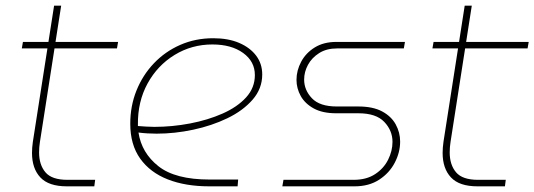

<svg xmlns="http://www.w3.org/2000/svg" viewBox="-20 -658 1887 678"><path d="M216 0Q152 0 122.5 -31.5Q93 -63 93 -118Q93 -136 96 -157L171 -638H196L121 -157Q118 -138 118 -120Q118 -76 140.5 -49.5Q163 -23 218 -23H316L313 0ZM57 -487 61 -510H397L393 -487Z M719 0Q635 0 572.5 -24.5Q510 -49 475 -98Q440 -147 440 -221Q440 -284 462 -338.5Q484 -393 523.5 -434.5Q563 -476 616.5 -499.5Q670 -523 733 -523Q786 -523 824.5 -506.5Q863 -490 884.5 -461.5Q906 -433 906 -395Q906 -345 872 -306Q838 -267 783 -240.5Q728 -214 662.5 -200Q597 -186 533 -186Q517 -186 500.5 -187Q484 -188 469 -190Q480 -118 539.5 -71Q599 -24 720 -24H821L819 0ZM467 -213Q481 -212 496 -211Q511 -210 525 -210Q588 -210 651 -222Q714 -234 766 -257Q818 -280 849 -314Q880 -348 880 -393Q880 -441 838.5 -471Q797 -501 730 -501Q657 -501 596.5 -464Q536 -427 501 -363Q466 -299 467 -218Q467 -217 467 -216Q467 -215 467 -213Z M977 0 981 -23H1229Q1274 -23 1304.5 -43Q1335 -63 1350.5 -94Q1366 -125 1366 -157Q1366 -197 1337 -227.5Q1308 -258 1246 -258H1167Q1119 -258 1088 -275Q1057 -292 1042 -319Q1027 -346 1027 -376Q1027 -409 1043.5 -440Q1060 -471 1091.5 -490.5Q1123 -510 1168 -510H1410L1406 -487H1170Q1133 -487 1107 -470.5Q1081 -454 1067.5 -429Q1054 -404 1054 -377Q1054 -340 1081.5 -311Q1109 -282 1169 -282H1245Q1297 -282 1329.5 -264.5Q1362 -247 1377.5 -218.5Q1393 -190 1393 -158Q1393 -120 1374 -83.5Q1355 -47 1319 -23.5Q1283 0 1232 0Z M1666 0Q1602 0 1572.5 -31.5Q1543 -63 1543 -118Q1543 -136 1546 -157L1621 -638H1646L1571 -157Q1568 -138 1568 -120Q1568 -76 1590.5 -49.5Q1613 -23 1668 -23H1766L1763 0ZM1507 -487 1511 -510H1847L1843 -487Z"/></svg>

Font: MuseoModerno Thin
Style: Italic
Weight: 100
Italic angle: -9°
Designer: Pablo Cosgaya, Héctor Gatti, Marcela Romero, and the Authors of The MuseoModerno Project.
Foundry: Omnibus-Type Team
Version: Version 1.003